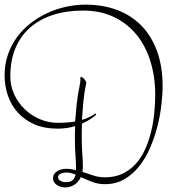

<svg xmlns="http://www.w3.org/2000/svg" viewBox="-20 -777 745 836"><path d="M306.2 -170.9Q306.2 -183.6 306.2 -198Q306.2 -212.4 307.1 -228Q290.5 -222.7 271.2 -219.7Q252 -216.8 231 -216.8Q172.9 -216.8 129.6 -235.8Q86.4 -254.9 57.6 -286.9Q28.8 -318.8 14.4 -360.8Q0 -402.8 0 -449.2Q0 -497.1 14.2 -538.3Q28.3 -579.6 53 -613.8Q77.6 -647.9 111.6 -674.6Q145.5 -701.2 184.6 -719.5Q223.6 -737.8 266.4 -747.3Q309.1 -756.8 352.1 -756.8Q428.2 -756.8 490.2 -733.4Q552.2 -710 596.2 -664.8Q640.1 -619.6 664.1 -553.5Q688 -487.3 688 -401.9Q688 -363.8 682.4 -317.4Q676.8 -271 664.6 -223.6Q652.3 -176.3 632.8 -131.6Q613.3 -86.9 585.2 -52Q557.1 -17.1 520.5 3.9Q483.9 24.9 437 24.9Q406.2 24.9 380.4 14.6Q354.5 4.4 332 -5.9Q322.3 15.1 304.2 27.1Q286.1 39.1 262.2 39.1Q254.9 39.1 245.8 36.6Q236.8 34.2 229 29.3Q221.2 24.4 216.1 16.8Q210.9 9.3 210.9 -1Q210.9 -11.2 215.8 -18.8Q220.7 -26.4 228.8 -31.5Q236.8 -36.6 247.3 -39.3Q257.8 -42 269 -42Q279.8 -42 290 -40.3Q300.3 -38.6 311 -36.1V-44.9Q311 -69.3 308.6 -100.3Q306.2 -131.3 306.2 -170.9ZM356 -416Q347.7 -380.9 343.5 -338.6Q339.4 -296.4 336.9 -254.9Q357.4 -261.2 371.1 -268.3Q384.8 -275.4 396 -283.2L398.9 -277.8Q390.1 -269.5 374.5 -259Q358.9 -248.5 336.9 -238.8Q335.9 -220.7 335.9 -204.3Q335.9 -188 335.9 -172.9Q335.9 -151.9 336.7 -135.7Q337.4 -119.6 338.4 -106Q339.4 -92.3 340.1 -79.6Q340.8 -66.9 340.8 -53.2Q340.8 -46.4 340.3 -40.3Q339.8 -34.2 338.9 -28.8Q363.3 -20.5 387 -12.7Q410.6 -4.9 437 -4.9Q480.5 -4.9 513.7 -20.8Q546.9 -36.6 571.3 -63.7Q595.7 -90.8 611.8 -126.7Q627.9 -162.6 637.7 -202.4Q647.5 -242.2 651.6 -283.7Q655.8 -325.2 655.8 -363.8Q655.8 -441.9 635.3 -509Q614.7 -576.2 574.7 -625.5Q534.7 -674.8 476.1 -702.9Q417.5 -731 340.8 -731Q268.6 -731 210.2 -711.9Q151.9 -692.9 110.6 -656.5Q69.3 -620.1 47.1 -566.9Q24.9 -513.7 24.9 -444.8Q24.9 -402.3 42.2 -365.2Q59.6 -328.1 88.4 -300.8Q117.2 -273.4 154.3 -257.8Q191.4 -242.2 231 -242.2Q276.9 -242.2 307.1 -248Q309.6 -282.7 313.7 -322Q317.9 -361.3 327.1 -405.8Q328.1 -412.1 329.1 -418.9Q330.1 -425.8 330.1 -426.8Q330.1 -431.6 329.8 -436.8Q329.6 -441.9 334 -441.9Q336.4 -441.9 340.3 -439Q344.2 -436 347.7 -431.9Q351.1 -427.7 353.5 -423.3Q356 -418.9 356 -416ZM268.1 16.1Q288.1 16.1 297.1 6.3Q306.2 -3.4 309.1 -17.1Q298.3 -21 288.8 -23.4Q279.3 -25.9 270 -25.9Q255.9 -25.9 244.4 -21Q232.9 -16.1 232.9 -4.9Q232.9 4.9 243.4 10.5Q253.9 16.1 268.1 16.1Z"/></svg>

Font: Stalemate
Style: Regular
Weight: 400
Designer: Astigmatic (AOETI)
Foundry: Astigmatic (AOETI)
Version: Version 001.000